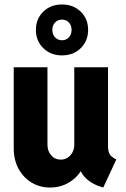

<svg xmlns="http://www.w3.org/2000/svg" viewBox="-20 -839 568 867"><path d="M206.5 7.8Q159.2 7.8 122.1 -14.9Q85 -37.6 63.5 -77.4Q42 -117.2 42 -168.9V-535.2H194.3V-186Q194.3 -156.7 211.2 -137.5Q228 -118.2 253.9 -118.2Q272 -118.2 285.6 -127.2Q299.3 -136.2 307.4 -151.4Q315.4 -166.5 315.4 -185.1V-535.2H467.8V-178.2Q467.8 -154.8 475.8 -141.8Q483.9 -128.9 505.4 -119.1L446.3 7.8Q398.9 -4.9 368.9 -33.2Q338.9 -61.5 337.4 -97.7L366.7 -64.9H312.5L361.8 -103.5Q346.2 -53.7 303.7 -22.9Q261.2 7.8 206.5 7.8ZM259.8 -588.9Q209 -588.9 175.5 -621.6Q142.1 -654.3 142.1 -704.1Q142.1 -753.9 175.5 -786.4Q209 -818.8 259.8 -818.8Q311 -818.8 344.5 -786.4Q377.9 -753.9 377.9 -704.1Q377.9 -654.3 344.7 -621.6Q311.5 -588.9 259.8 -588.9ZM259.8 -657.2Q279.3 -657.2 291.3 -670.4Q303.2 -683.6 303.2 -704.1Q303.2 -724.6 291 -737.5Q278.8 -750.5 259.8 -750.5Q241.2 -750.5 228.8 -737.5Q216.3 -724.6 216.3 -704.1Q216.3 -683.6 228.8 -670.4Q241.2 -657.2 259.8 -657.2Z"/></svg>

Font: Reddit Sans Condensed ExtraBold
Style: Regular
Weight: 800
Designer: Stephen Hutchings
Foundry: Reddit
Version: Version 1.014